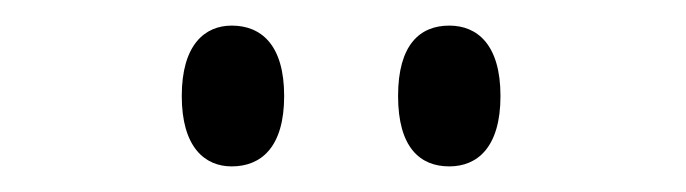

<svg xmlns="http://www.w3.org/2000/svg" viewBox="-20 -767 536 150"><path d="M331 -637C353 -637 371 -652 371 -692C371 -732 353 -747 331 -747C308 -747 291 -732 291 -692C291 -652 308 -637 331 -637ZM161 -637C184 -637 202 -652 202 -692C202 -732 184 -747 161 -747C140 -747 122 -732 122 -692C122 -652 140 -637 161 -637Z"/></svg>

Font: Noto Serif Display Condensed Medium
Style: Regular
Weight: 500
Width: 3
Designer: Monotype Design Team
Foundry: Monotype Imaging Inc.
Version: Version 2.009